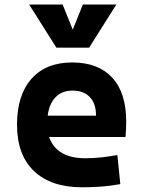

<svg xmlns="http://www.w3.org/2000/svg" viewBox="-20 -796 626 826"><path d="M334 9.8Q199.6 9.8 126.4 -59.8Q53.2 -129.4 53.2 -259.8Q53.2 -386.7 115.4 -457Q177.6 -527.3 291 -527.3Q401.8 -527.3 462.4 -462.4Q522.9 -397.4 522.9 -273.4Q522.9 -238.3 519.9 -206.5H140.1V-298.3H393.1Q393.1 -350.5 366.5 -378.4Q339.8 -406.2 292 -406.2Q240.2 -406.2 211.7 -369.4Q183.1 -332.5 183.1 -264.6Q183.1 -191.5 225.4 -153.4Q267.7 -115.2 345.7 -115.2Q380.9 -115.2 415.1 -118.9Q449.2 -122.6 484.9 -128.9L497.6 -3.9Q448 4.9 406.8 7.3Q365.6 9.8 334 9.8ZM222.7 -590.8 105.5 -776.4H249.5L297.9 -656.2H288.1L336.4 -776.4H480.5L363.3 -590.8Z"/></svg>

Font: Cascadia Code
Style: Regular
Weight: 400
Monospace: yes
Designer: Aaron Bell
Foundry: Saja Typeworks
Version: Version 2106.017